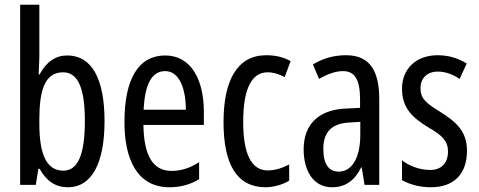

<svg xmlns="http://www.w3.org/2000/svg" viewBox="-20 -780 2022 810"><path d="M146 -543V-760H65V0H131L142 -68H147C177 -14 216 10 267 10C366 10 421 -90 421 -269C421 -450 366 -546 264 -546C215 -546 176 -520 147 -466H143C144 -496 146 -522 146 -543ZM246 -475C310 -475 338 -406 338 -270C338 -126 308 -60 247 -60C179 -60 146 -124 146 -257V-276C146 -390 165 -475 246 -475Z M677 -546C564 -546 505 -447 505 -265C505 -109 558 10 695 10C741 10 782 -1 820 -24V-96C780 -70 743 -59 704 -59C625 -59 587 -123 585 -253H840V-309C840 -442 787 -546 677 -546ZM677 -480C737 -480 764 -405 764 -317H586C591 -428 622 -480 677 -480Z M1101 10C1131 10 1172 0 1200 -18V-86C1169 -70 1139 -61 1110 -61C1041 -61 1006 -129 1006 -266C1006 -404 1041 -475 1109 -475C1132 -475 1156 -468 1181 -455L1206 -522C1178 -538 1145 -547 1103 -547C981 -547 923 -441 923 -265C923 -82 982 10 1101 10Z M1440 -547C1389 -547 1342 -534 1300 -508L1326 -447C1364 -469 1397 -480 1427 -480C1478 -480 1499 -442 1499 -360V-325L1438 -322C1325 -317 1261 -256 1261 -150C1261 -65 1298 10 1381 10C1437 10 1476 -18 1504 -74H1506L1518 0H1580V-362C1580 -480 1541 -547 1440 -547ZM1452 -263 1500 -266V-212C1500 -114 1465 -56 1409 -56C1368 -56 1344 -86 1344 -152C1344 -222 1379 -259 1452 -263Z M1950 -144C1950 -226 1905 -265 1839 -307C1776 -345 1754 -365 1754 -408C1754 -450 1782 -478 1827 -478C1860 -478 1891 -466 1919 -447L1949 -512C1912 -535 1872 -547 1826 -547C1737 -547 1676 -491 1676 -406C1676 -323 1721 -283 1788 -242C1848 -208 1870 -183 1870 -141C1870 -92 1842 -63 1795 -63C1751 -63 1705 -80 1676 -104V-20C1706 -3 1748 10 1798 10C1894 10 1950 -45 1950 -144Z"/></svg>

Font: Noto Sans Lao Looped ExtraCondensed
Style: Regular
Weight: 400
Width: 2
Designer: Mark Frömberg, Ben Mitchell
Foundry: The Fontpad Ltd
Version: Version 1.002